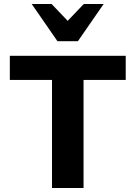

<svg xmlns="http://www.w3.org/2000/svg" viewBox="-20 -936 675 956"><path d="M239 0V-658H396V0ZM29 -538V-658H606V-538ZM266 -731 293 -807 397 -916H496L368 -731ZM266 -731 138 -916H237L342 -806L368 -731Z"/></svg>

Font: Ysabeau SC ExtraBold
Style: Regular
Weight: 800
Designer: Christian Thalmann (Catharsis Fonts)
Version: Version 2.001;gftools[0.9.30]; featfreeze: smcp